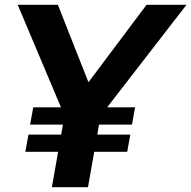

<svg xmlns="http://www.w3.org/2000/svg" viewBox="-20 -783 800 803"><path d="M593 -763H760L428 -334H545L532 -262H394L387 -220H525L512 -148H374L348 0H197L223 -148H86L99 -220H236L243 -262H106L119 -334H235L54 -763H222L350 -439Z"/></svg>

Font: Open Sauce One
Style: Bold Italic
Weight: 700
Italic angle: -10°
Designer: Alfredo Marco Pradil
Foundry: Creative Sauce Fz LLC
Version: Version 1.477